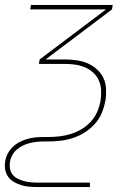

<svg xmlns="http://www.w3.org/2000/svg" viewBox="-22 -550 542 775"><path d="M127 205Q111 205 94.5 203.5Q78 202 62.5 197Q47 192 33.5 184Q20 176 11 163.5Q2 151 -1 135Q-4 119 -1 102Q1 86 9 70.5Q17 55 29.5 43Q42 31 57.5 23Q73 15 89.5 10.5Q106 6 122 4.5Q138 3 155 3H172Q195 3 217.5 0.5Q240 -2 263 -9Q286 -16 307 -28.5Q328 -41 344.5 -59Q361 -77 370.5 -99Q380 -121 384 -144Q384 -144 384 -144Q384 -144 384 -144Q387 -165 386 -186Q385 -207 377 -225Q369 -243 354.5 -256.5Q340 -270 321.5 -278Q303 -286 282.5 -289Q262 -292 241 -292H135L138 -310L406 -512H100L103 -530H433L430 -512L162 -310H241Q265 -310 288.5 -306.5Q312 -303 332.5 -294Q353 -285 369.5 -270Q386 -255 395.5 -235Q405 -215 406 -191.5Q407 -168 404 -144H394H404Q404 -144 404 -144Q404 -144 404 -144L403 -143Q399 -119 389 -94.5Q379 -70 361 -50Q343 -30 320 -15.5Q297 -1 272.5 7Q248 15 222.5 18Q197 21 172 21H155Q141 21 127 22.5Q113 24 98.5 27.5Q84 31 70.5 37.5Q57 44 45.5 54Q34 64 27 77.5Q20 91 18 105Q16 118 18.5 131.5Q21 145 29 155Q37 165 49 171Q61 177 73.5 180.5Q86 184 99.5 185.5Q113 187 127 187H341V205Z"/></svg>

Font: Iosevka Curly Thin Oblique
Style: Regular
Weight: 100
Italic angle: -9°
Monospace: yes
Designer: Belleve Invis
Foundry: Belleve Invis
Version: Version 11.1.0; ttfautohint (v1.8.3)